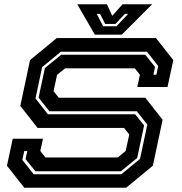

<svg xmlns="http://www.w3.org/2000/svg" viewBox="-20 -878 852 898"><path d="M93.5 0 12.5 -103 39.5 -229H181L168.5 -172L192.5 -141.5H531L568 -172L584.5 -249L560.5 -279.5H156L75 -382.5L120.5 -597L245.5 -700H709.5L790.5 -597L763.5 -471H622L634.5 -528L610.5 -558.5H284.5L247 -528L230.5 -451.5L255 -421H659.5L740.5 -318L695 -103L570 0ZM137.5 -63H547.5L635 -135L669 -295.5L620 -357.5H211L160.5 -421.5L190 -560L266.5 -622H659.5L705 -565L697.5 -528.5H711.5L720 -569L667.5 -636H264.5L177 -564L146 -417.5L204 -343.5H612L654 -291.5L621.5 -139L545.5 -77H145.5L99.5 -134L107.5 -171.5H93.5L84.5 -130ZM423.5 -716 341.5 -858H480L505 -804L553 -858H691.5L549.5 -716ZM462.5 -755H524.5L579.5 -813H564L520 -766H472L448 -813H432.5Z"/></svg>

Font: Tourney Expanded Regular
Style: Bold Italic
Weight: 700
Width: 7
Italic angle: -12°
Designer: Tyler Finck
Foundry: Etcetera Type Co
Version: Version 1.010; ttfautohint (v1.8.3)